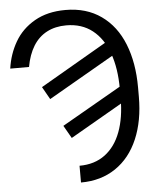

<svg xmlns="http://www.w3.org/2000/svg" viewBox="-61 -768 808 1025"><g transform="rotate(-5 343.5 -255.5)"><path d="M328.1 -717.8Q440.4 -717.8 519.5 -661.6Q598.6 -605.5 638.7 -504.9Q678.7 -404.3 678.7 -272.5V-222.7Q678.7 -93.8 637.2 3.4Q595.7 100.6 517.1 153.8Q438.5 207 331.1 207V117.2Q412.1 117.2 468.3 75.2Q524.4 33.2 552.7 -43Q581.1 -119.1 581.1 -222.7V-273.4Q581.1 -382.8 551.8 -464.4Q522.5 -545.9 465.3 -590.8Q408.2 -635.7 325.2 -635.7Q266.6 -635.7 221.7 -612.3Q176.8 -588.9 148.4 -543Q120.1 -497.1 108.4 -431.6H7.8Q18.6 -508.8 56.2 -573.7Q93.8 -638.7 162.6 -678.2Q231.4 -717.8 328.1 -717.8ZM540 -534.2 579.1 -465.8 206.1 -251 168 -318.4ZM636.7 -316.4 667 -244.1 302.7 -34.2 263.7 -102.5Z"/></g></svg>

Font: Pretendard JP Variable
Style: Regular
Weight: 400
Designer: Base glyphs from Inter by Rasmus Andersson; Hangul glyphs from Noto Sans CJK(Source Han Sans) by Jang Soo-young and Kang
Foundry: Kil Hyung-jin
Version: Version 1.307;Glyphs 3.2 (3192)